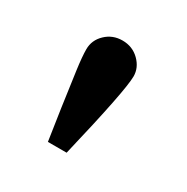

<svg xmlns="http://www.w3.org/2000/svg" viewBox="-75 -727 373 382"><g transform="rotate(30 112.0 -535.5)"><path d="M121 -411H78Q67.5 -478.5 56 -563Q52 -592.5 52 -609Q52 -630 67.8 -645Q83.5 -660 106 -660Q129 -660 144.8 -644.5Q160.5 -629 160.5 -609Q160.5 -576.5 121 -411Z"/></g></svg>

Font: Lucymar Sans Medium
Style: Regular
Weight: 500
Foundry: The League of Moveable Type (original font) / Main changes by Cristiano Sobral with portions from Mirco Monsees
Version: Version 2.001;August 30, 2020;FontCreator 13.0.0.2681 64-bit